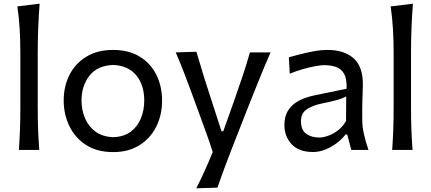

<svg xmlns="http://www.w3.org/2000/svg" viewBox="-20 -809 2327 1036"><path d="M82 0Q85.9 -58.1 87.9 -112.3Q89.8 -166.5 89.8 -231.9V-523.9Q89.8 -590.3 86.2 -652.3Q82.5 -714.4 73.7 -774.4L193.8 -789.1Q189 -725.1 186.3 -659.7Q183.6 -594.2 183.6 -523.9V-231.9Q183.6 -166.5 185.5 -112.3Q187.5 -58.1 191.9 0Z M591.3 11.7Q503.4 11.7 443.8 -27.1Q384.3 -65.9 354 -129.4Q323.7 -192.9 323.7 -266.1Q323.7 -345.2 356 -407Q388.2 -468.8 447.8 -504.2Q507.3 -539.6 589.8 -539.6Q674.8 -539.6 733.9 -503.4Q793 -467.3 823.7 -405.3Q854.5 -343.3 854.5 -266.1Q854.5 -188 822.8 -125Q791 -62 731.9 -25.1Q672.9 11.7 591.3 11.7ZM591.3 -68.8Q648.4 -70.8 685.3 -98.4Q722.2 -126 740.2 -170.2Q758.3 -214.4 758.3 -266.1Q758.3 -351.1 714.8 -403.1Q671.4 -455.1 591.3 -458.5Q506.3 -455.6 463.1 -401.1Q419.9 -346.7 419.9 -266.1Q419.9 -215.3 438.7 -170.9Q457.5 -126.5 495.6 -98.6Q533.7 -70.8 591.3 -68.8Z M1039.1 207Q1064 158.2 1085.9 109.4Q1107.9 60.5 1127.9 11.7Q1111.3 -41 1091.8 -95Q1072.3 -148.9 1053.7 -199.2L1019 -294.4Q998 -351.1 975.3 -410.6Q952.6 -470.2 928.2 -526.4L1039.6 -529.8Q1059.1 -462.9 1079.1 -398.7Q1099.1 -334.5 1121.1 -267.6L1175.3 -100.6H1184.6L1244.1 -267.6Q1267.1 -333 1288.6 -397.2Q1310.1 -461.4 1328.6 -526.4H1439.9Q1420.9 -483.4 1404.5 -443.8Q1388.2 -404.3 1369.1 -356.9Q1350.1 -309.6 1323.7 -243.7L1265.6 -95.2Q1225.6 5.4 1199.2 75.9Q1172.9 146.5 1153.3 203.6Z M1668.5 11.2Q1593.8 11.2 1554.2 -30.3Q1514.6 -71.8 1514.6 -134.3Q1514.6 -177.7 1530.8 -206.5Q1546.9 -235.4 1572.5 -252.9Q1598.1 -270.5 1627 -280.5Q1655.8 -290.5 1681.2 -295.4L1850.1 -330.1Q1852.1 -383.8 1836.4 -411.1Q1820.8 -438.5 1792.5 -448Q1764.2 -457.5 1727.5 -457.5Q1713.4 -457.5 1684.1 -452.4Q1654.8 -447.3 1617.9 -437Q1581.1 -426.8 1543.5 -411.6L1538.6 -500Q1563.5 -506.8 1599.1 -516.1Q1634.8 -525.4 1673.8 -532.5Q1712.9 -539.6 1748 -539.6Q1835.4 -539.6 1886.7 -495.6Q1938 -451.7 1938 -354Q1938 -330.1 1936.3 -293.7Q1934.6 -257.3 1934.6 -224.1V-162.6Q1934.6 -127 1943.4 -86.7Q1952.1 -46.4 1968.3 0H1875.5L1853.5 -83.5H1844.7Q1813.5 -43 1764.9 -15.9Q1716.3 11.2 1668.5 11.2ZM1702.6 -66.9Q1724.1 -66.9 1751.5 -76.7Q1778.8 -86.4 1804.7 -106.4Q1830.6 -126.5 1847.2 -156.7L1848.1 -288.6Q1839.8 -284.2 1826.7 -278.8Q1813.5 -273.4 1787.8 -266.6Q1762.2 -259.8 1716.8 -250.5Q1671.9 -241.7 1637.9 -220.9Q1604 -200.2 1604 -154.8Q1604 -107.4 1632.3 -87.2Q1660.6 -66.9 1702.6 -66.9Z M2096.2 0Q2100.1 -58.1 2102.1 -112.3Q2104 -166.5 2104 -231.9V-523.9Q2104 -590.3 2100.3 -652.3Q2096.7 -714.4 2087.9 -774.4L2208 -789.1Q2203.1 -725.1 2200.4 -659.7Q2197.8 -594.2 2197.8 -523.9V-231.9Q2197.8 -166.5 2199.7 -112.3Q2201.7 -58.1 2206.1 0Z"/></svg>

Font: Pinar DS1 Medium
Style: Regular
Weight: 500
Designer: Amin Abedi
Version: Version 3.000